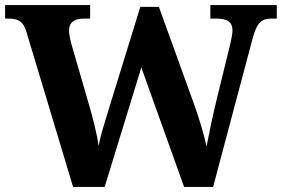

<svg xmlns="http://www.w3.org/2000/svg" viewBox="-20 -734 1107 754"><path d="M84 -608 267 0H391L535 -469L703 0H817L972 -583C990 -649 1009 -661 1048 -661H1067V-714H806V-661H829C873 -661 893 -648 893 -614C893 -603 888 -576 884 -560L831 -344C815 -280 801 -207 791 -159C784 -194 765 -262 742 -325L604 -707H531L399 -279C387 -240 376 -204 367 -161C362 -204 343 -278 328 -328L261 -559C256 -577 251 -602 251 -613C251 -646 271 -661 311 -661H334V-714H0V-661H13C52 -661 72 -650 84 -608Z"/></svg>

Font: Noto Nastaliq Urdu
Style: Bold
Weight: 700
Designer: Monotype Design Team (Patrick Giasson: type design, Kamal Mansour: OpenType code, Glenda Bellarosa). Updated by Simon Co
Foundry: Monotype Imaging Inc., Simon Cozens
Version: Version 3.009